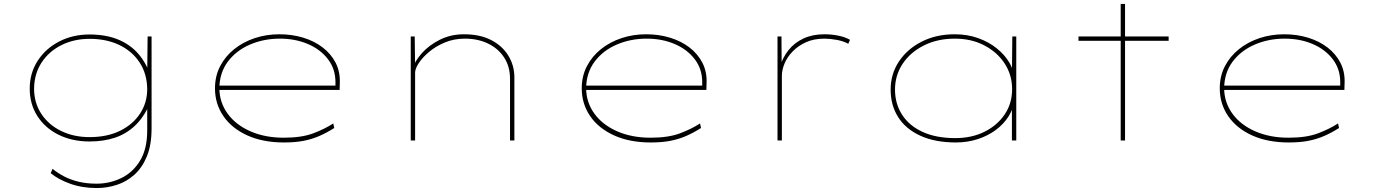

<svg xmlns="http://www.w3.org/2000/svg" viewBox="-20 -709 6946 969"><path d="M469 240Q394 240 333.5 218Q273 196 236 165L245 143Q272 165 305 182Q338 199 378.5 208.5Q419 218 467 218Q533 218 591.5 190Q650 162 686.5 102.5Q723 43 723 -51V-183H735Q705 -116 661 -74.5Q617 -33 560 -14Q503 5 432 5Q344 5 275.5 -29Q207 -63 168.5 -123.5Q130 -184 130 -262Q130 -340 170 -402Q210 -464 278.5 -499.5Q347 -535 432 -535Q474 -535 512.5 -528Q551 -521 584.5 -506Q618 -491 646 -468.5Q674 -446 696.5 -414Q719 -382 735 -341L723 -342L725 -525H745V-61Q745 22 721.5 79.5Q698 137 658.5 172.5Q619 208 569.5 224Q520 240 469 240ZM432 -17Q521 -17 586 -49Q651 -81 687 -136Q723 -191 723 -260Q722 -336 685 -393Q648 -450 583 -481.5Q518 -513 432 -513Q354 -513 290.5 -481.5Q227 -450 190 -393.5Q153 -337 152 -262Q152 -190 188.5 -134.5Q225 -79 288.5 -48Q352 -17 432 -17Z M1413 10Q1307 10 1228.5 -25.5Q1150 -61 1107.5 -123Q1065 -185 1065 -263Q1065 -325 1091 -375Q1117 -425 1162 -461Q1207 -497 1265.5 -516.5Q1324 -536 1390 -536Q1454 -536 1510 -519Q1566 -502 1608 -470Q1650 -438 1673.5 -393Q1697 -348 1695 -291L1694 -255H1077V-277H1683L1673 -270V-295Q1673 -361 1635 -410.5Q1597 -460 1533.5 -487Q1470 -514 1393 -514Q1311 -514 1241.5 -484Q1172 -454 1130 -398Q1088 -342 1087 -263Q1088 -191 1129.5 -134.5Q1171 -78 1244.5 -46Q1318 -14 1412 -14Q1502 -14 1560.5 -36Q1619 -58 1662 -86L1667 -63Q1629 -39 1592.5 -23Q1556 -7 1513.5 1.5Q1471 10 1413 10Z M2053 0V-525H2073L2075 -364L2061 -360Q2073 -400 2109 -440.5Q2145 -481 2200 -508.5Q2255 -536 2321 -536Q2403 -536 2459.5 -506.5Q2516 -477 2546 -427.5Q2576 -378 2576 -318V0H2554V-311Q2554 -373 2524.5 -418.5Q2495 -464 2443.5 -489Q2392 -514 2326 -514Q2272 -514 2226 -495Q2180 -476 2146 -447.5Q2112 -419 2093.5 -390.5Q2075 -362 2075 -343V0H2065Q2063 0 2060 0Q2057 0 2053 0Z M3264 10Q3158 10 3079.5 -25.5Q3001 -61 2958.5 -123Q2916 -185 2916 -263Q2916 -325 2942 -375Q2968 -425 3013 -461Q3058 -497 3116.5 -516.5Q3175 -536 3241 -536Q3305 -536 3361 -519Q3417 -502 3459 -470Q3501 -438 3524.5 -393Q3548 -348 3546 -291L3545 -255H2928V-277H3534L3524 -270V-295Q3524 -361 3486 -410.5Q3448 -460 3384.5 -487Q3321 -514 3244 -514Q3162 -514 3092.5 -484Q3023 -454 2981 -398Q2939 -342 2938 -263Q2939 -191 2980.5 -134.5Q3022 -78 3095.5 -46Q3169 -14 3263 -14Q3353 -14 3411.5 -36Q3470 -58 3513 -86L3518 -63Q3480 -39 3443.5 -23Q3407 -7 3364.5 1.5Q3322 10 3264 10Z M3904 0V-525H3924L3925 -372L3914 -365Q3929 -418 3959.5 -456Q3990 -494 4035.5 -515Q4081 -536 4140 -536Q4177 -536 4211.5 -529Q4246 -522 4270 -508L4261 -488Q4236 -502 4201.5 -508Q4167 -514 4141 -514Q4088 -514 4048 -496Q4008 -478 3980.5 -449.5Q3953 -421 3939.5 -388.5Q3926 -356 3926 -326V0Z M4805 10Q4700 10 4626 -23.5Q4552 -57 4513.5 -117Q4475 -177 4475 -257Q4475 -336 4517 -399Q4559 -462 4632 -499Q4705 -536 4798 -536Q4863 -536 4917 -516.5Q4971 -497 5010.5 -465Q5050 -433 5073 -395Q5096 -357 5097 -321L5087 -320L5089 -525H5109V0H5087V-192L5101 -210Q5096 -163 5071 -123Q5046 -83 5005.5 -53Q4965 -23 4913.5 -6.5Q4862 10 4805 10ZM4801 -12Q4884 -12 4948.5 -44Q5013 -76 5050.5 -131.5Q5088 -187 5088 -259Q5088 -330 5051 -387.5Q5014 -445 4948.5 -479.5Q4883 -514 4799 -514Q4711 -514 4642.5 -479.5Q4574 -445 4535.5 -387Q4497 -329 4497 -257Q4497 -185 4533 -129.5Q4569 -74 4637 -43Q4705 -12 4801 -12Z M5636 0V-689H5658V0ZM5423 -503V-525H5878V-503Z M6484 10Q6378 10 6299.5 -25.5Q6221 -61 6178.5 -123Q6136 -185 6136 -263Q6136 -325 6162 -375Q6188 -425 6233 -461Q6278 -497 6336.5 -516.5Q6395 -536 6461 -536Q6525 -536 6581 -519Q6637 -502 6679 -470Q6721 -438 6744.5 -393Q6768 -348 6766 -291L6765 -255H6148V-277H6754L6744 -270V-295Q6744 -361 6706 -410.5Q6668 -460 6604.5 -487Q6541 -514 6464 -514Q6382 -514 6312.5 -484Q6243 -454 6201 -398Q6159 -342 6158 -263Q6159 -191 6200.5 -134.5Q6242 -78 6315.5 -46Q6389 -14 6483 -14Q6573 -14 6631.5 -36Q6690 -58 6733 -86L6738 -63Q6700 -39 6663.5 -23Q6627 -7 6584.5 1.5Q6542 10 6484 10Z"/></svg>

Font: Lexend Zetta Thin
Style: Regular
Weight: 250
Version: Version 1.007